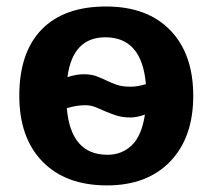

<svg xmlns="http://www.w3.org/2000/svg" viewBox="-20 -558 651 588"><path d="M39.1 -264.6Q39.1 -397.5 107.7 -467.8Q176.3 -538.1 304.7 -538.1Q431.2 -538.1 501.5 -465.3Q571.8 -392.6 571.8 -264.6Q571.8 -136.7 501.2 -63.5Q430.7 9.8 307.6 9.8Q181.2 9.8 110.1 -63.2Q39.1 -136.2 39.1 -264.6ZM235.8 -330.6Q259.3 -330.6 275.1 -324.7Q291 -318.8 305.9 -311.5Q320.8 -304.2 337.6 -298.3Q354.5 -292.5 379.9 -292.5Q401.4 -292.5 426.8 -300.3Q414.6 -443.8 302.7 -443.8Q202.6 -443.8 186.5 -321.8Q213.4 -330.6 235.8 -330.6ZM380.4 -198.2Q355.5 -198.2 336.9 -204.1Q318.4 -210 302.5 -217Q286.6 -224.1 272.2 -230Q257.8 -235.8 241.2 -235.8Q214.4 -235.8 184.6 -226.6Q196.8 -84 309.1 -84Q353.5 -84 383.8 -113.3Q414.1 -142.6 423.8 -207Q398.4 -198.2 380.4 -198.2Z"/></svg>

Font: Liberation Sans
Style: Bold
Weight: 700
Designer: Steve Matteson
Foundry: Ascender Corporation
Version: Version 2.1.5